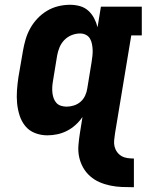

<svg xmlns="http://www.w3.org/2000/svg" viewBox="-20 -558 640 803"><path d="M540 225H539Q514 225 489.5 224Q465 223 441 218Q417 213 395.5 203.5Q374 194 356.5 178.5Q339 163 327.5 142.5Q316 122 311 98.5Q306 75 308 50Q310 25 314 0L325 -69Q313 -51 296.5 -36Q280 -21 260.5 -11Q241 -1 220 3.5Q199 8 178 8Q151 8 126.5 -1.5Q102 -11 86 -30.5Q70 -50 62 -75Q54 -100 51.5 -126.5Q49 -153 51 -180.5Q53 -208 57 -235L76 -345Q80 -369 87 -393Q94 -417 106.5 -439.5Q119 -462 137 -481Q155 -500 177 -513Q199 -526 223.5 -532Q248 -538 273 -538Q294 -538 314 -532.5Q334 -527 349 -513.5Q364 -500 373.5 -482Q383 -464 388 -444L402 -530H573V-410H529L461 0Q459 14 457.5 28Q456 42 459 54.5Q462 67 469.5 77.5Q477 88 488 94.5Q499 101 512.5 103Q526 105 540 105ZM259 -112Q274 -112 289.5 -117Q305 -122 317 -132.5Q329 -143 336 -158Q343 -173 345 -188L363 -298Q365 -311 366.5 -324Q368 -337 367.5 -349.5Q367 -362 364.5 -374.5Q362 -387 356 -397Q350 -407 339 -412.5Q328 -418 315 -418Q297 -418 279.5 -411Q262 -404 249 -390.5Q236 -377 229 -360Q222 -343 219 -326L201 -216Q199 -204 198.5 -191.5Q198 -179 199.5 -167.5Q201 -156 205 -145.5Q209 -135 216.5 -127Q224 -119 235.5 -115.5Q247 -112 259 -112Z"/></svg>

Font: Iosevka Slab Heavy Extended
Style: Italic
Weight: 900
Width: 7
Italic angle: -9°
Monospace: yes
Designer: Belleve Invis
Foundry: Belleve Invis
Version: Version 11.1.0; ttfautohint (v1.8.3)